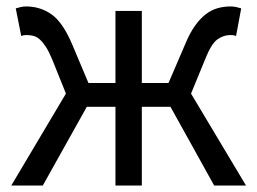

<svg xmlns="http://www.w3.org/2000/svg" viewBox="-20 -577 800 597"><path d="M745 0H646L510 -245H421V0H339V-245H250L113 0H15L185 -286L142 -393Q132 -417 122.5 -431.5Q113 -446 103.5 -454.5Q94 -463 84 -465.5Q74 -468 63 -468Q58 -468 54.5 -467.5Q51 -467 46 -465L29 -551Q36 -553 44.5 -555Q53 -557 61 -557Q105 -557 140 -532.5Q175 -508 204 -440L255 -319H339V-543H421V-319H504L556 -440Q570 -474 586 -496.5Q602 -519 619.5 -532.5Q637 -546 656.5 -551.5Q676 -557 698 -557Q706 -557 715 -555Q724 -553 730 -551L714 -465Q709 -467 705.5 -467.5Q702 -468 696 -468Q675 -468 656 -454.5Q637 -441 618 -393L574 -286Z"/></svg>

Font: SpoqaHanSansJP-Regular
Style: Regular
Weight: 400
Designer: [Source Han Sans]
Ryoko NISHIZUKA  (kana & ideographs); Paul D. Hunt (Latin, Greek & Cyrillic); Wenlong ZHANG  (bopomofo
Foundry: Spoqa (http://bi.spoqa.com)
Version: Version 1.002.20150607